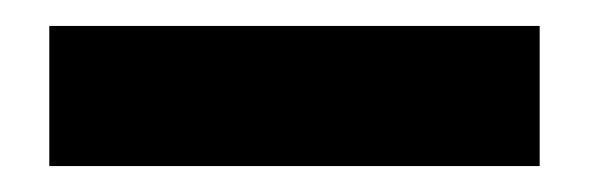

<svg xmlns="http://www.w3.org/2000/svg" viewBox="-20 -20 454 148"><path d="M18 108V0H396V108Z"/></svg>

Font: Nunito Sans 7pt Condensed Black
Style: Regular
Weight: 900
Width: 3
Designer: Vernon Adams
Foundry: Vernon Adams
Version: Version 3.101;gftools[0.9.27]